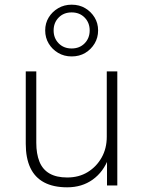

<svg xmlns="http://www.w3.org/2000/svg" viewBox="-20 -792 613 820"><path d="M267 8Q208 8 168.5 -13Q129 -34 109.5 -75.5Q90 -117 90 -178V-487H135V-182Q135 -135 148.5 -101.5Q162 -68 191.5 -51Q221 -34 267 -34Q317 -34 354.5 -57Q392 -80 414 -119Q436 -158 436 -208V-487H481V0H437V-117H444Q422 -58 376 -25Q330 8 267 8ZM286 -551Q254 -551 228.5 -566Q203 -581 188 -606Q173 -631 173 -662Q173 -693 188 -717.5Q203 -742 228.5 -757Q254 -772 286 -772Q319 -772 344 -757Q369 -742 384 -717.5Q399 -693 399 -662Q399 -631 384 -606Q369 -581 344 -566Q319 -551 286 -551ZM286 -585Q320 -585 341.5 -607Q363 -629 363 -662Q363 -695 341.5 -717Q320 -739 286 -739Q252 -739 230.5 -717Q209 -695 209 -662Q209 -629 230.5 -607Q252 -585 286 -585Z"/></svg>

Font: Nunito Sans 10pt ExtraLight
Style: Regular
Weight: 250
Designer: Vernon Adams
Foundry: Vernon Adams
Version: Version 3.101;gftools[0.9.27]